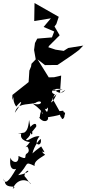

<svg xmlns="http://www.w3.org/2000/svg" viewBox="-21 -797 587 1268"><path d="M210 -513 204 -467 215 -405 187 -376 184 -357 173 -331 168 -255 61 -170 60 -136C89 -206 45 -152 86 -93C128 -144 134 -131 77 -52C95 -118 148 -102 212 -117C261 -149 269 -92 195 -113C283 -52 265 -18 251 -68C230 1 256 -23 236 -23C261 16 302 7 296 -23C410 -40 418 -59 372 -54C382 18 415 -38 408 -58C350 14 431 -4 396 -66L372 -63L325 -147L352 -175C335 -128 302 -101 299 -102C352 -94 363 -138 296 -117C299 -38 284 -53 273 -86C279 -65 296 -69 341 -176C315 -176 305 -221 393 -208C349 -203 348 -197 347 -199C321 -197 317 -198 346 -207C335 -201 380 -162 410 -203L375 -181L383 -298L337 -287L301 -286L227 -405L276 -367L359 -368C407 -401 456 -432 501 -467L546 -514L529 -496L429 -480L400 -461L346 -469L298 -485L303 -494L373 -564L339 -622L351 -638L367 -686L207 -777L205 -658L315 -676L267 -619L337 -589L322 -550L225 -542ZM218 40C226 -6 158 43 176 73C167 65 149 54 190 92C199 64 189 108 171 -5C166 50 156 81 120 84C103 132 175 144 177 140C138 199 128 169 174 171C125 145 199 194 153 219C137 233 167 265 101 233C105 296 53 272 48 244C33 355 103 312 88 314C33 411 13 421 -1 383L11 401C14 457 106 419 63 451C84 392 145 375 182 415C179 423 159 385 140 365C149 305 213 338 99 360C175 286 135 265 208 299C201 269 241 249 277 225C232 195 292 192 241 191C285 220 276 213 251 170C194 212 181 223 196 231C183 222 216 144 248 120C261 178 189 165 240 103C196 97 160 143 151 125C202 80 182 64 97 88L184 82Z"/></svg>

Font: Hussar Lance
Style: ExBdObl
Weight: 700
Foundry: Cannot Into Space Fonts, PlusOne Fonts
Version: Version 2.270